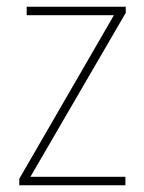

<svg xmlns="http://www.w3.org/2000/svg" viewBox="-20 -548 427 568"><path d="M351 0H37V-19L317 -503H59V-528H352V-510L70 -25H351Z"/></svg>

Font: Noto Sans Bengali SemiCondensed Thin
Style: Regular
Weight: 100
Width: 4
Designer: Joana Ranito - Universal Thirst; Jelle Bosma - Monotype Design Team
Foundry: Universal Thirst ehf.
Version: Version 3.000; ttfautohint (v1.8.4.7-5d5b)